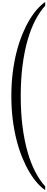

<svg xmlns="http://www.w3.org/2000/svg" viewBox="-20 -997 489 1993"><path d="M97.7 0Q97.7 -129.4 112.3 -244.4Q127 -359.4 152.3 -458.5Q177.7 -557.6 211.9 -640.6Q246.1 -723.6 285.2 -789.1Q324.2 -854.5 366.2 -901.6Q408.2 -948.7 449.2 -976.6V-937.5Q393.6 -877 346.9 -787.8Q300.3 -698.7 266.6 -581.3Q232.9 -463.9 214.1 -318.6Q195.3 -173.3 195.3 0Q195.3 173.3 214.1 318.6Q232.9 463.9 266.6 581.3Q300.3 698.7 346.9 787.8Q393.6 877 449.2 937.5V976.6Q408.2 949.2 366.2 901.9Q324.2 854.5 285.2 789.1Q246.1 723.6 211.9 640.6Q177.7 557.6 152.3 458.5Q127 359.4 112.3 244.4Q97.7 129.4 97.7 0Z"/></svg>

Font: Chandrasa
Style: Regular
Weight: 400
Designer: R.S. Wihananto
Foundry: R.S. Wihananto
Version: Version 2.0.1